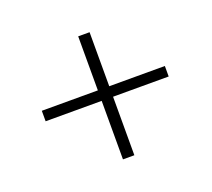

<svg xmlns="http://www.w3.org/2000/svg" viewBox="-97 -702 872 789"><g transform="rotate(-20 339.0 -308.0)"><path d="M364.7 -294.9V-39.1H314.9V-294.9H69.8V-340.8H314.9V-577.1H364.7V-340.8H607.9V-294.9Z"/></g></svg>

Font: I.Ming
Style: Regular
Weight: 400
Designer: Ichiten Fonts Project
Version: Version 6.11; Dec 27, 2019